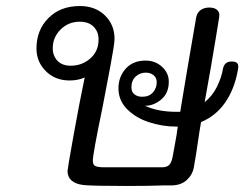

<svg xmlns="http://www.w3.org/2000/svg" viewBox="-20 -615 824 637"><path d="M770 -387Q759 -321 727.5 -275.5Q696 -230 647 -210Q642 -182 636 -140Q634 -126 631 -106.5Q628 -87 623 -59Q619 -36 600.5 -18.5Q582 -1 552 0H527Q479 2 397 2Q290 2 258 -1Q231 -4 217.5 -16Q204 -28 204 -48Q204 -54 223.5 -163Q243 -272 261 -358Q239 -348 211 -348Q163 -348 132 -379Q101 -410 101 -454Q101 -515 140.5 -555Q180 -595 245 -595Q296 -595 328 -564Q360 -533 360 -486Q360 -469 347 -400Q334 -331 320 -258Q288 -104 288 -82Q288 -68 296.5 -64Q305 -60 325 -60H518Q533 -60 541 -67.5Q549 -75 553 -96L566 -168Q568 -186 570 -195H565Q519 -195 474.5 -209.5Q430 -224 401.5 -253Q373 -282 373 -322Q373 -360 397 -387Q421 -414 463 -414Q495 -414 517.5 -393.5Q540 -373 540 -344Q540 -306 515 -285Q490 -264 461 -264Q504 -244 566 -244H578L582 -269L601 -383L631 -558Q634 -573 645.5 -581.5Q657 -590 675 -590Q691 -590 700.5 -582Q710 -574 707 -557L696 -489Q682 -403 659 -276Q685 -297 700 -327.5Q715 -358 720 -388Q725 -411 749 -411Q762 -411 767 -405.5Q772 -400 770 -387ZM215 -397Q252 -397 279.5 -421Q307 -445 307 -484Q307 -510 290.5 -526.5Q274 -543 245 -543Q207 -543 181 -517Q155 -491 155 -455Q155 -430 170.5 -413.5Q186 -397 215 -397ZM452 -294Q475 -294 487.5 -308.5Q500 -323 500 -342Q500 -357 489.5 -365.5Q479 -374 464 -374Q444 -374 430 -361Q416 -348 416 -325Q416 -310 426 -302Q436 -294 452 -294Z"/></svg>

Font: Mali
Style: Italic
Weight: 400
Italic angle: -10°
Version: Version 1.000; ttfautohint (v1.6)